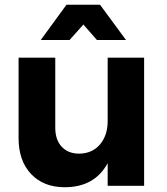

<svg xmlns="http://www.w3.org/2000/svg" viewBox="-20 -780 700 806"><path d="M509 -612H387L330 -677L272 -612H151L259 -760H400ZM585 -538V0H432V-95Q377 6 252 6Q163 6 110.5 -49.5Q58 -105 58 -200V-538H212V-244Q212 -193 239 -164Q266 -135 313 -135Q368 -136 400 -174Q432 -212 432 -272V-538Z"/></svg>

Font: TypoPRO Montserrat Alternates
Style: Regular
Weight: 600
Designer: Julieta Ulanovsky
Foundry: Julieta Ulanovsky
Version: Version 6.001